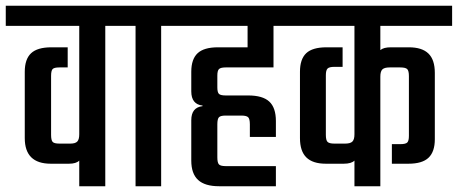

<svg xmlns="http://www.w3.org/2000/svg" viewBox="-40 -646 1588 666"><path d="M397 -626V-556.2H325.2V0H234.9V-88.9Q224.1 -78.1 199.2 -78.1H136.2Q45.9 -78.1 45.9 -167V-397Q45.9 -440.9 67.9 -461.4Q89.8 -481.9 138.2 -481.9H194.8V-412.1H166Q147.9 -412.1 142.6 -406.5Q137.2 -400.9 137.2 -382.8V-178.2Q137.2 -159.7 142.6 -153.8Q147.9 -147.9 166 -147.9H204.1Q221.2 -147.9 228 -155Q234.9 -162.1 234.9 -180.2V-556.2H-20V-626Z M590.8 -626V-556.2H519V0H430.2V-556.2H357.9V-626Z M908.7 -412.1H742.7Q725.6 -412.1 719.7 -406.5Q713.9 -400.9 713.9 -383.8V-342.8Q713.9 -325.7 719.5 -320.3Q725.1 -314.9 742.7 -314.9H820.8Q871.1 -314.9 894 -293.7Q917 -272.5 917 -226.1V-170.9H826.7V-214.8Q826.7 -233.4 820.8 -239.3Q814.9 -245.1 796.9 -245.1H742.7Q725.1 -245.1 719.5 -239.3Q713.9 -233.4 713.9 -214.8V-100.1Q713.9 -81.5 719.5 -75.7Q725.1 -69.8 742.7 -69.8H917V0H719.7Q670.9 0 647.2 -21.7Q623.5 -43.5 623.5 -88.9V-229Q623.5 -273.4 662.6 -277.8V-279.8Q623.5 -284.2 623.5 -329.1V-397Q623.5 -440.9 645.5 -461.4Q667.5 -481.9 715.8 -481.9H818.8V-556.2H551.8V-626H988.8V-556.2H908.7Z M1528.3 -556.2H1279.3V-472.2Q1290.5 -481.9 1315.4 -481.9H1378.4Q1423.8 -481.9 1446 -460.4Q1468.3 -439 1468.3 -393.1V-163.1Q1468.3 -119.6 1446.5 -98.9Q1424.8 -78.1 1376.5 -78.1H1319.3V-146H1348.6Q1366.7 -146 1372.6 -151.6Q1378.4 -157.2 1378.4 -174.8V-381.8Q1378.4 -400.4 1372.6 -406.2Q1366.7 -412.1 1348.6 -412.1H1311.5Q1293.5 -412.1 1286.4 -405.3Q1279.3 -398.4 1279.3 -379.9V0H1189.5V-88.9Q1178.7 -78.1 1152.3 -78.1H1090.3Q1044.9 -78.1 1022.7 -99.9Q1000.5 -121.6 1000.5 -167V-397Q1000.5 -440.9 1022.2 -461.4Q1043.9 -481.9 1092.3 -481.9H1148.4V-414.1H1119.6Q1102.1 -414.1 1096.2 -408.2Q1090.3 -402.3 1090.3 -384.8V-178.2Q1090.3 -159.7 1096.2 -153.8Q1102.1 -147.9 1119.6 -147.9H1157.2Q1175.3 -147.9 1182.4 -155Q1189.5 -162.1 1189.5 -180.2V-556.2H940.4V-626H1528.3Z"/></svg>

Font: Teko
Style: Regular
Weight: 400
Designer: Manushi Parikh, Jonny Pinhorn
Foundry: Indian Type Foundry
Version: Version 2.000;PS 1.0;hotconv 1.0.79;makeotf.lib2.5.61930